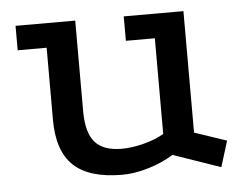

<svg xmlns="http://www.w3.org/2000/svg" viewBox="-40 -482 697 548"><g transform="rotate(-5 308.5 -207.5)"><path d="M437 -28Q405 -8 365 4Q325 16 290 16Q195 16 150.5 -26Q106 -68 106 -157V-364H23V-434H194V-174Q194 -113 218 -85.5Q242 -58 295 -58Q324 -58 358.5 -67Q393 -76 416 -90V-364H333V-434H504V-86L596 -55L573 19Z"/></g></svg>

Font: Podkova Medium
Style: Regular
Weight: 500
Designer: Ilya Yudin
Foundry: Cyreal (www.cyreal.org)
Version: Version 2.103